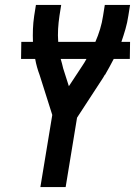

<svg xmlns="http://www.w3.org/2000/svg" viewBox="-20 -755 545 775"><path d="M143 0 191 -291 140 -452Q134 -468 129.5 -484Q125 -500 122 -517H65L66 -586H113Q112 -612 113 -638Q114 -664 118 -691L125 -735H227L220 -691Q216 -664 214.5 -638Q213 -612 215 -586H365Q376 -611 384 -637.5Q392 -664 396 -691L403 -735H505L498 -691Q494 -664 486.5 -638Q479 -612 470 -586H505L504 -517H439Q431 -501 422 -485Q413 -469 404 -453H403Q401 -450 399.5 -447Q398 -444 396 -441L291 -280L245 0ZM258 -407 312 -489Q317 -496 321 -503Q325 -510 329 -517H225Q228 -507 230.5 -497.5Q233 -488 235 -479Z"/></svg>

Font: Iosevka Curly Semibold
Style: Italic
Weight: 600
Italic angle: -9°
Monospace: yes
Designer: Belleve Invis
Foundry: Belleve Invis
Version: Version 22.1.2; ttfautohint (v1.8.4)